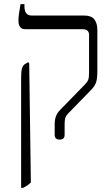

<svg xmlns="http://www.w3.org/2000/svg" viewBox="-20 -667 541 927"><path d="M268 7Q244 7 244 -16V-66Q244 -89 250 -105.5Q256 -122 272 -138L388 -257Q401 -270 405.5 -280.5Q410 -291 410 -317V-498Q410 -526 379 -526H103Q85 -526 77 -536.5Q69 -547 69 -570Q69 -584 72 -603Q75 -622 79 -647H98V-636Q98 -592 133 -592H386Q421 -592 435.5 -573.5Q450 -555 450 -521V-323Q450 -285 443 -267Q436 -249 419 -232L308 -118Q297 -106 294.5 -95Q292 -84 292 -67V-16Q292 7 268 7ZM82 240V-292Q82 -323 86.5 -338Q91 -353 103 -359L116 -367L121 -361L129 214Q121 222 111.5 228.5Q102 235 91 240Z"/></svg>

Font: Noto Serif Hebrew SemiCondensed Light
Style: Regular
Weight: 300
Width: 4
Designer: Monotype Design Team
Foundry: Monotype Imaging Inc.
Version: Version 2.004; ttfautohint (v1.8.4.7-5d5b)